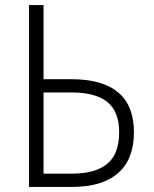

<svg xmlns="http://www.w3.org/2000/svg" viewBox="-20 -734 603 754"><path d="M94 0V-714H151V-423H259Q506 -423 506 -215Q506 -109 444 -54.5Q382 0 264 0ZM151 -52H261Q355 -52 401.5 -91Q448 -130 448 -214Q448 -296 401.5 -333.5Q355 -371 259 -371H151Z"/></svg>

Font: Noto Sans Mono SemiCondensed Light
Style: Regular
Weight: 300
Width: 4
Designer: Monotype Design Team
Foundry: Monotype Imaging Inc.
Version: Version 2.014; ttfautohint (v1.8.4.7-5d5b)